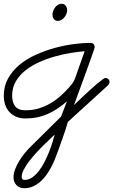

<svg xmlns="http://www.w3.org/2000/svg" viewBox="-60 -615 597 1011"><path d="M495.6 -204.6Q503.9 -204.6 510.3 -198.5Q516.6 -192.4 516.6 -184.1Q516.6 -173.8 509.3 -166.5L297.4 26.9Q285.6 68.4 271 108.6Q256.3 148.9 242.2 189.5Q235.4 208.5 226.6 229.5Q217.8 250.5 206.3 271.2Q194.8 292 180.7 311Q166.5 330.1 149.2 344.5Q131.8 358.9 111.8 367.4Q91.8 376 67.9 376Q41.5 376 26.4 359.6Q11.2 343.3 11.2 317.9Q11.2 298.3 19.5 276.4Q27.8 254.4 40.8 233.2Q53.7 211.9 68.8 193.1Q84 174.3 97.7 161.1L261.7 -1.5L292.5 -81.5Q245.1 -39.1 191.7 -15.1Q138.2 8.8 73.7 8.8Q46.9 8.8 25.6 -0.2Q4.4 -9.3 -10.3 -25.1Q-24.9 -41 -32.5 -63Q-40 -85 -40 -111.3Q-40 -162.1 -17.3 -202.4Q5.4 -242.7 42.7 -273.7Q80.1 -304.7 128.2 -326.4Q176.3 -348.1 226.8 -362.1Q277.3 -376 326.7 -382.6Q376 -389.2 416 -389.2Q426.8 -389.2 432.6 -382.8Q438.5 -376.5 438.5 -365.7Q438.5 -363.8 434.1 -350.8Q429.7 -337.9 422.6 -317.6Q415.5 -297.4 406.2 -271.7Q397 -246.1 387.2 -219.2Q377.4 -192.4 367.7 -166Q357.9 -139.6 350.1 -117.9Q342.3 -96.2 336.7 -81.1Q331.1 -65.9 329.1 -61.5Q334.5 -66.4 347.7 -79.1Q360.8 -91.8 377.7 -107.7Q394.5 -123.5 413.3 -140.6Q432.1 -157.7 448.7 -171.9Q465.3 -186 478 -195.3Q490.7 -204.6 495.6 -204.6ZM385.7 -345.2Q353 -342.8 312.3 -336.2Q271.5 -329.6 229 -317.6Q186.5 -305.7 146 -287.6Q105.5 -269.5 74 -244.4Q42.5 -219.2 23.2 -186.3Q3.9 -153.3 3.9 -111.3Q3.9 -76.2 20 -55.2Q36.1 -34.2 73.7 -34.2Q110.4 -34.2 142.6 -43.7Q174.8 -53.2 203.6 -69.8Q232.4 -86.4 258.1 -109.1Q283.7 -131.8 307.1 -158.7Q315.9 -168.5 323.5 -179.4Q331.1 -190.4 335.4 -203.1ZM228 93.3Q219.7 101.6 203.6 116.7Q187.5 131.8 168 151.1Q148.4 170.4 128.4 192.4Q108.4 214.4 91.8 236.3Q75.2 258.3 64.7 279.1Q54.2 299.8 54.2 316.4Q54.2 332.5 69.3 332.5Q90.8 332.5 109.9 319.1Q128.9 305.7 145.3 284.4Q161.6 263.2 175 236.6Q188.5 210 199 183.3Q209.5 156.7 216.8 132.8Q224.1 108.9 228 93.3ZM216.3 -538.1Q216.3 -547.4 220 -557.4Q223.6 -567.4 230 -575.9Q236.3 -584.5 245.4 -589.8Q254.4 -595.2 264.6 -595.2Q278.8 -595.2 286.1 -584.7Q293.5 -574.2 293.5 -561.5Q293.5 -551.8 289.6 -541.7Q285.6 -531.7 279.1 -523.7Q272.5 -515.6 263.7 -510.3Q254.9 -504.9 244.6 -504.9Q230.5 -504.9 223.4 -515.1Q216.3 -525.4 216.3 -538.1Z"/></svg>

Font: Helvetia Verbundene
Style: Regular
Weight: 400
Designer: Peter Wiegel, original typeface by Carl Albert Fahrenwaldt 1901
Foundry: Peter Wiegel
Version: Version 2.000